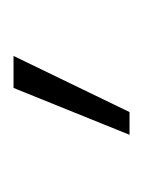

<svg xmlns="http://www.w3.org/2000/svg" viewBox="17 -35 214 288"><g transform="rotate(90 124.0 109.0)"><path d="M182.2 21.7H148.1L63.9 195.7H111.9Z"/></g></svg>

Font: Karasuma Gothic
Style: Thin
Weight: 200
Designer: Rasmus Andersson / Ryoko Ishizuka
Foundry: rsms
Version: Version 1.00